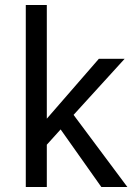

<svg xmlns="http://www.w3.org/2000/svg" viewBox="-20 -747 552 767"><path d="M384.8 0 222.2 -230 167 -168.9V0H83V-727.1H167V-272.9L375 -512.2H478L273.9 -288.1L488.8 0Z"/></svg>

Font: Lorenzo Sans
Style: Regular
Weight: 400
Foundry: Intel Corporation
Version: Version 1.00; ttfautohint (v1.5)